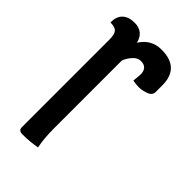

<svg xmlns="http://www.w3.org/2000/svg" viewBox="-165 -553 611 611"><g transform="rotate(45 140.0 -248.0)"><path d="M119 -82Q119 -34 126 -2Q96 4 61 4Q44 4 44 -11V-407Q44 -428 36.5 -437Q29 -446 8 -446Q7 -472 21.5 -486Q36 -500 63 -500Q103 -500 113 -460Q138 -500 184 -500Q266 -500 266 -421V-391Q266 -374 242 -368Q230 -364 216.5 -364Q203 -364 190 -367Q193 -389 193 -414V-395Q193 -428 163 -428Q149 -428 137 -415Q125 -402 119 -386Z"/></g></svg>

Font: el_Medula One
Style: Regular
Weight: 400
Designer: Luciano Vergara
Foundry: Luciano Vergara
Version: Version 1.002 August 17, 2020